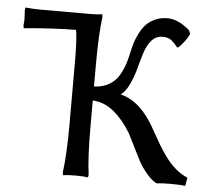

<svg xmlns="http://www.w3.org/2000/svg" viewBox="-50 -719 871 783"><g transform="rotate(5 386.0 -327.5)"><path d="M244.1 -200.2V-448.2Q244.1 -560.5 235.8 -589.8V-585Q192.9 -585 139.9 -582Q86.9 -579.1 55.7 -576.2L23.9 -573.2L22 -585Q23.9 -600.6 23.9 -609.9Q23.9 -619.6 22 -647.9L23.9 -658.2Q52.2 -654.8 84 -654.8H287.1Q302.2 -654.8 314.9 -655.5Q327.6 -656.2 333 -657.2L337.9 -658.2L339.8 -647Q330.1 -575.7 330.1 -448.2V-361.8Q357.4 -362.3 378.9 -371.8Q400.4 -381.3 414.1 -395Q427.7 -408.7 438.5 -429.9Q449.2 -451.2 454.8 -469.7Q460.4 -488.3 465.8 -513.2Q470.7 -536.1 476.3 -554Q481.9 -571.8 493.2 -593.8Q504.4 -615.7 518.6 -630.4Q532.7 -645 554.9 -655Q577.1 -665 605 -665Q648.9 -665 695.8 -624L702.1 -609.9Q696.8 -595.2 679.9 -573.7Q663.1 -552.2 657.2 -549.8L652.8 -550.8Q637.2 -570.8 624.8 -579.3Q612.3 -587.9 591.8 -587.9Q564.9 -587.9 547.1 -568.1Q529.3 -548.3 519.3 -517.1Q509.3 -485.8 500.7 -452.9Q492.2 -419.9 477.5 -387.5Q462.9 -355 441.9 -338.9Q512.7 -321.3 565.9 -240.2Q576.2 -224.6 592 -196Q607.9 -167.5 620.8 -145.8Q633.8 -124 651.9 -99.4Q669.9 -74.7 692.6 -55.2Q715.3 -35.6 742.2 -23.9L735.8 9.8Q715.8 6.8 673.8 6.8Q638.7 6.8 619.1 9.8Q597.7 -0.5 576.2 -26.6Q554.7 -52.7 541.7 -77.4Q528.8 -102.1 511.2 -138.2Q493.7 -174.3 486.8 -187V-186Q458 -234.9 418 -268.6Q377.9 -302.2 330.1 -304.2V-200.2Q330.1 -68.8 339.8 -1L337.9 9.8Q319.3 6.8 287.1 6.8Q253.9 6.8 235.8 9.8L233.9 -1Q244.1 -76.2 244.1 -200.2Z"/></g></svg>

Font: Linear Smooth Low Contrast
Style: Regular
Weight: 500
Designer: Philipp H. Poll, Flanker
Foundry: Philipp H. Poll, reworked by Flanker
Version: Version 1.010 | FøM Fix